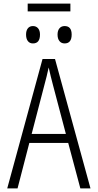

<svg xmlns="http://www.w3.org/2000/svg" viewBox="-20 -1041 540 1061"><path d="M20 0 215 -715H284L480 0H424L357 -251H142L77 0ZM225 -570 155 -301H344L273 -570Q267 -594 260.5 -619Q254 -644 249 -668Q239 -621 225 -570ZM337 -801Q319 -801 308.5 -814Q298 -827 298 -850Q298 -872 308.5 -884.5Q319 -897 337 -897Q376 -897 376 -850Q376 -801 337 -801ZM162 -801Q144 -801 134 -814Q124 -827 124 -850Q124 -872 134 -884.5Q144 -897 162 -897Q180 -897 190.5 -884.5Q201 -872 201 -850Q201 -801 162 -801ZM133 -978V-1021H369V-978Z"/></svg>

Font: Noto Sans Mono ExtraCondensed Light
Style: Regular
Weight: 300
Width: 2
Designer: Monotype Design Team
Foundry: Monotype Imaging Inc.
Version: Version 2.014; ttfautohint (v1.8.4.7-5d5b)